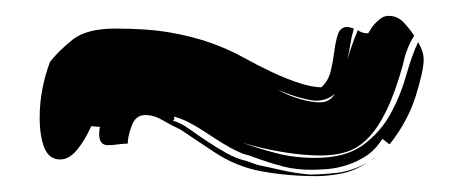

<svg xmlns="http://www.w3.org/2000/svg" viewBox="-20 -412 584 242"><path d="M280 -221Q271 -225 260.5 -231.5Q250 -238 239.5 -245Q229 -252 218.5 -257.5Q208 -263 199 -265L200 -262L198 -260Q208 -257 218.5 -249.5Q229 -242 241 -234Q253 -226 265.5 -219Q278 -212 291 -209L305 -204Q320 -201 335 -197.5Q350 -194 370 -192Q384 -192 403.5 -194Q423 -196 443 -207Q426 -196 409 -193Q392 -190 379 -190Q343 -190 310 -196Q277 -202 249 -221L207 -249Q196 -254 185 -260.5Q174 -267 163 -267Q151 -267 146 -253.5Q141 -240 141 -231Q135 -231 128.5 -230Q122 -229 116 -229Q105 -229 105 -243Q105 -248 106 -252L95 -253Q87 -235 77 -223Q67 -211 56 -211Q42 -211 36 -225.5Q30 -240 30 -264Q30 -299 43 -334Q54 -348 71.5 -362Q89 -376 126 -376Q166 -376 194.5 -371Q223 -366 245.5 -358Q268 -350 286 -340Q304 -330 323 -321Q364 -302 385 -302Q394 -310 397 -323Q400 -336 401.5 -348Q403 -360 406 -369Q409 -378 418 -378Q420 -378 426 -376Q423 -366 421.5 -356Q420 -346 418 -337Q423 -355 431 -374Q436 -370 444 -370L446 -373Q448 -377 451.5 -381Q455 -385 459.5 -388.5Q464 -392 470 -392Q481 -392 489 -383.5Q497 -375 502 -367Q497 -359 493.5 -350Q490 -341 488 -331Q478 -295 467 -272.5Q456 -250 443.5 -237.5Q431 -225 416.5 -220.5Q402 -216 385 -216Q362 -216 335.5 -220.5Q309 -225 286 -232Q305 -225 328 -219Q351 -213 377 -213Q416 -213 438 -229.5Q460 -246 472.5 -269Q485 -292 492 -317Q499 -342 507 -359Q514 -347 514 -337Q514 -323 504 -291Q494 -259 471 -230L462 -237Q453 -223 441.5 -215.5Q430 -208 417.5 -204Q405 -200 393.5 -199Q382 -198 373 -198Q353 -198 337.5 -202Q322 -206 308 -211L294 -216Q290 -217 287 -218Q284 -219 280 -221ZM383 -283Q396 -283 402 -294Q393 -285 377 -285Q355 -288 330 -299Q342 -292 357 -287.5Q372 -283 383 -283ZM448 -210Q450 -212 454 -214Z"/></svg>

Font: Finger Paint
Style: Regular
Weight: 400
Designer: Ralph du Carrois
Foundry: Ralph du Carrois
Version: Version 1.001